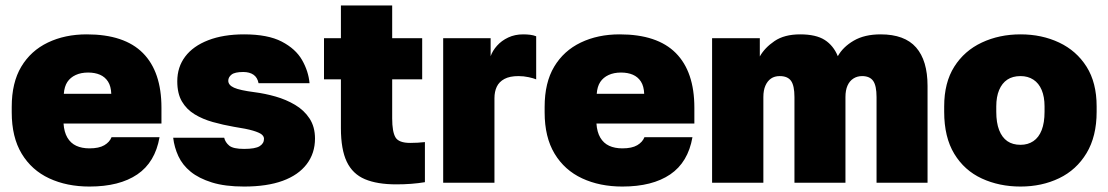

<svg xmlns="http://www.w3.org/2000/svg" viewBox="-20 -670 4064 704"><path d="M308 14Q225 14 160.5 -16Q96 -46 59.5 -106.5Q23 -167 23 -258V-278Q23 -367 58 -425.5Q93 -484 155.5 -514Q218 -544 298 -544Q436 -544 504 -475.5Q572 -407 572 -275V-217H213Q215 -186 227 -165.5Q239 -145 259.5 -135.5Q280 -126 308 -126Q343 -126 362.5 -137.5Q382 -149 389 -167H565Q549 -75 483.5 -30.5Q418 14 308 14ZM303 -404Q277 -404 257.5 -395Q238 -386 227 -369.5Q216 -353 214 -326H388Q387 -354 376 -371Q365 -388 346.5 -396Q328 -404 303 -404Z M875 14Q805 14 757 -1Q709 -16 679 -40.5Q649 -65 634 -97.5Q619 -130 615 -165H802Q806 -148 820.5 -136Q835 -124 875 -124Q916 -124 932 -134Q948 -144 948 -161Q948 -170 939.5 -177Q931 -184 907.5 -191Q884 -198 838 -205Q798 -212 760.5 -222.5Q723 -233 693.5 -251Q664 -269 647 -298Q630 -327 630 -372Q630 -424 659 -462.5Q688 -501 743.5 -522.5Q799 -544 875 -544Q962 -544 1013 -517.5Q1064 -491 1087.5 -450Q1111 -409 1115 -365H928Q924 -386 909.5 -396Q895 -406 872 -406Q841 -406 829 -396.5Q817 -387 817 -374Q817 -358 838 -348.5Q859 -339 913 -332Q952 -327 990.5 -316Q1029 -305 1062 -285.5Q1095 -266 1115 -235.5Q1135 -205 1135 -162Q1135 -108 1104.5 -68Q1074 -28 1016.5 -7Q959 14 875 14Z M1433 6Q1363 6 1318 -13Q1273 -32 1251.5 -77Q1230 -122 1230 -200V-379H1168V-530H1230V-650H1418V-530H1528V-379H1418V-236Q1418 -187 1430 -166.5Q1442 -146 1484 -146Q1511 -146 1538 -149V-2Q1514 2 1488 4Q1462 6 1433 6Z M1605 0V-530H1779V-464Q1786 -484 1802.5 -502.5Q1819 -521 1843.5 -532.5Q1868 -544 1898 -544Q1912 -544 1924 -542.5Q1936 -541 1946 -537V-379Q1937 -383 1918.5 -387Q1900 -391 1881 -391Q1849 -391 1829.5 -380.5Q1810 -370 1801.5 -352Q1793 -334 1793 -310V0Z M2262 14Q2179 14 2114.5 -16Q2050 -46 2013.5 -106.5Q1977 -167 1977 -258V-278Q1977 -367 2012 -425.5Q2047 -484 2109.5 -514Q2172 -544 2252 -544Q2390 -544 2458 -475.5Q2526 -407 2526 -275V-217H2167Q2169 -186 2181 -165.5Q2193 -145 2213.5 -135.5Q2234 -126 2262 -126Q2297 -126 2316.5 -137.5Q2336 -149 2343 -167H2519Q2503 -75 2437.5 -30.5Q2372 14 2262 14ZM2257 -404Q2231 -404 2211.5 -395Q2192 -386 2181 -369.5Q2170 -353 2168 -326H2342Q2341 -354 2330 -371Q2319 -388 2300.5 -396Q2282 -404 2257 -404Z M2591 0V-530H2766V-463Q2784 -495 2820 -519.5Q2856 -544 2914 -544Q2972 -544 3004 -523.5Q3036 -503 3052 -464Q3071 -498 3110.5 -521Q3150 -544 3209 -544Q3297 -544 3339 -496Q3381 -448 3381 -355V0H3194V-314Q3194 -356 3181.5 -373.5Q3169 -391 3141 -391Q3123 -391 3109 -382Q3095 -373 3087.5 -356Q3080 -339 3080 -314V0H2893V-314Q2893 -356 2880.5 -373.5Q2868 -391 2839 -391Q2820 -391 2807 -382Q2794 -373 2786.5 -356Q2779 -339 2779 -314V0Z M3722 14Q3644 14 3580 -15.5Q3516 -45 3479 -106Q3442 -167 3442 -260V-280Q3442 -367 3479 -425.5Q3516 -484 3580 -514Q3644 -544 3722 -544Q3800 -544 3863.5 -514Q3927 -484 3964 -425.5Q4001 -367 4001 -280V-260Q4001 -170 3964 -108.5Q3927 -47 3863.5 -16.5Q3800 14 3722 14ZM3722 -139Q3749 -139 3769 -152.5Q3789 -166 3799.5 -193Q3810 -220 3810 -260V-280Q3810 -315 3799.5 -340Q3789 -365 3769 -378Q3749 -391 3722 -391Q3693 -391 3673.5 -378Q3654 -365 3643.5 -340Q3633 -315 3633 -280V-260Q3633 -220 3643.5 -193Q3654 -166 3673.5 -152.5Q3693 -139 3722 -139Z"/></svg>

Font: Golos Text ExtraBold
Style: Regular
Weight: 800
Designer: A.Korolkova, Vitaly Kuzmin
Foundry: ParaType Ltd
Version: Version 2.004